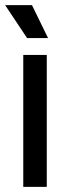

<svg xmlns="http://www.w3.org/2000/svg" viewBox="-31 -731 259 751"><path d="M60 0V-516H152V0ZM75 -582 -11 -711H94L157 -582Z"/></svg>

Font: Bricolage Grotesque 72pt
Style: Regular
Weight: 400
Version: Version 1.001;gftools[0.9.33.dev8+g029e19f]